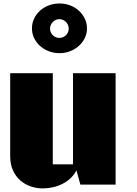

<svg xmlns="http://www.w3.org/2000/svg" viewBox="-20 -1052 782 1094"><path d="M638.7 -634.8V0H438L415.5 -81.5Q402.8 -56.2 382.3 -36.9Q361.8 -17.6 336.4 -4.6Q311 8.3 282.2 14.9Q253.4 21.5 223.6 21.5Q189 21.5 155.5 10.3Q122.1 -1 95.9 -23.7Q69.8 -46.4 54 -81.1Q38.1 -115.7 38.1 -162.1V-634.8H280.8V-115.7H396V-634.8ZM319.3 -749Q286.6 -749 257.8 -760.3Q229 -771.5 207.8 -790.5Q186.5 -809.6 174.3 -835.2Q162.1 -860.8 162.1 -890.1Q162.1 -919.9 174.3 -945.8Q186.5 -971.7 207.8 -991Q229 -1010.3 257.8 -1021.2Q286.6 -1032.2 319.3 -1032.2Q351.6 -1032.2 379.9 -1021.2Q408.2 -1010.3 429.4 -991Q450.7 -971.7 463.1 -945.8Q475.6 -919.9 475.6 -890.1Q475.6 -860.8 463.1 -835.2Q450.7 -809.6 429.4 -790.5Q408.2 -771.5 379.9 -760.3Q351.6 -749 319.3 -749ZM318.4 -835.9Q329.1 -835.9 338.9 -840.1Q348.6 -844.2 356 -851.3Q363.3 -858.4 367.4 -868.2Q371.6 -877.9 371.6 -889.2Q371.6 -899.9 367.4 -909.7Q363.3 -919.4 356 -926.8Q348.6 -934.1 338.9 -938.5Q329.1 -942.9 318.4 -942.9Q307.1 -942.9 297.6 -938.5Q288.1 -934.1 280.8 -926.8Q273.4 -919.4 269.3 -909.7Q265.1 -899.9 265.1 -889.2Q265.1 -877.9 269.3 -868.2Q273.4 -858.4 280.8 -851.3Q288.1 -844.2 297.6 -840.1Q307.1 -835.9 318.4 -835.9Z"/></svg>

Font: Coda Caption ExtraBold
Style: Regular
Weight: 800
Designer: vernon adams
Foundry: vernon adams
Version: Version 1.002